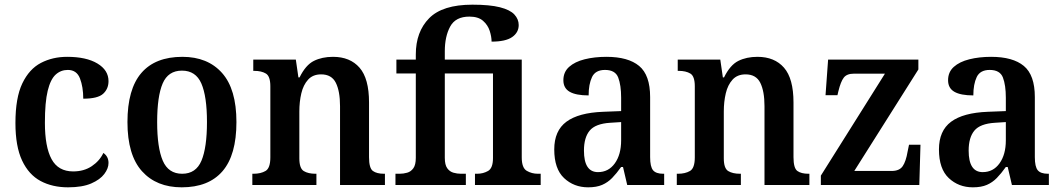

<svg xmlns="http://www.w3.org/2000/svg" viewBox="-20 -791 4538 821"><path d="M271 10Q204 10 153.5 -17Q103 -44 74.5 -104.5Q46 -165 46 -265Q46 -373 75.5 -434.5Q105 -496 155 -522Q205 -548 267 -548Q349 -548 396.5 -519.5Q444 -491 444 -444Q444 -411 421 -390Q398 -369 336 -369Q336 -419 322 -455.5Q308 -492 270 -492Q240 -492 218 -472Q196 -452 184 -403Q172 -354 172 -266Q172 -163 200.5 -110.5Q229 -58 293 -58Q339 -58 372.5 -80.5Q406 -103 422 -137Q444 -122 444 -94Q444 -71 426 -47Q408 -23 370 -6.5Q332 10 271 10Z M757 10Q649 10 587 -59Q525 -128 525 -269Q525 -410 584.5 -479Q644 -548 760 -548Q868 -548 929.5 -479Q991 -410 991 -269Q991 -128 931.5 -59Q872 10 757 10ZM759 -48Q818 -48 841.5 -104Q865 -160 865 -269Q865 -379 841 -434Q817 -489 758 -489Q699 -489 675.5 -434Q652 -379 652 -269Q652 -160 676 -104Q700 -48 759 -48Z M1059 0V-48H1064Q1095 -48 1115.5 -60Q1136 -72 1136 -118V-422Q1136 -465 1117 -476.5Q1098 -488 1067 -488H1063V-536H1245L1256 -460H1261Q1287 -513 1322 -530.5Q1357 -548 1404 -548Q1477 -548 1517.5 -501.5Q1558 -455 1558 -353V-119Q1558 -72 1574.5 -60Q1591 -48 1622 -48H1626V0H1434V-337Q1434 -401 1416 -437Q1398 -473 1353 -473Q1318 -473 1297.5 -450.5Q1277 -428 1268.5 -392Q1260 -356 1260 -314V-114Q1260 -71 1279 -59.5Q1298 -48 1329 -48H1333V0Z M1671 0V-48H1689Q1705 -48 1721 -52.5Q1737 -57 1747.5 -71.5Q1758 -86 1758 -116V-477H1675V-536H1758V-558Q1758 -655 1815 -713Q1872 -771 2000 -771Q2074 -771 2117.5 -760Q2161 -749 2179.5 -729Q2198 -709 2198 -684Q2198 -652 2170 -632.5Q2142 -613 2082 -613Q2082 -634 2074 -659Q2066 -684 2045.5 -702Q2025 -720 1987 -720Q1928 -720 1905 -677.5Q1882 -635 1882 -572V-536H2211V-118Q2211 -73 2232.5 -60.5Q2254 -48 2280 -48H2292V0H2011V-48H2020Q2046 -48 2067 -60Q2088 -72 2088 -115V-477H1882V-116Q1882 -86 1892.5 -71.5Q1903 -57 1919 -52.5Q1935 -48 1951 -48H1972V0Z M2495 10Q2434 10 2392 -29.5Q2350 -69 2350 -152Q2350 -232 2402 -270.5Q2454 -309 2559 -313L2636 -316V-373Q2636 -427 2623.5 -459.5Q2611 -492 2567 -492Q2526 -492 2511.5 -461.5Q2497 -431 2497 -383Q2443 -383 2416 -398.5Q2389 -414 2389 -448Q2389 -483 2413.5 -505Q2438 -527 2480 -537.5Q2522 -548 2573 -548Q2666 -548 2713 -509Q2760 -470 2760 -376V-119Q2760 -78 2772.5 -63Q2785 -48 2816 -48H2820V0H2662L2644 -77H2636Q2616 -49 2597.5 -30Q2579 -11 2555 -0.5Q2531 10 2495 10ZM2537 -55Q2582 -55 2609 -92.5Q2636 -130 2636 -191V-269L2589 -266Q2526 -262 2501.5 -232.5Q2477 -203 2477 -147Q2477 -55 2537 -55Z M2874 0V-48H2879Q2910 -48 2930.5 -60Q2951 -72 2951 -118V-422Q2951 -465 2932 -476.5Q2913 -488 2882 -488H2878V-536H3060L3071 -460H3076Q3102 -513 3137 -530.5Q3172 -548 3219 -548Q3292 -548 3332.5 -501.5Q3373 -455 3373 -353V-119Q3373 -72 3389.5 -60Q3406 -48 3437 -48H3441V0H3249V-337Q3249 -401 3231 -437Q3213 -473 3168 -473Q3133 -473 3112.5 -450.5Q3092 -428 3083.5 -392Q3075 -356 3075 -314V-114Q3075 -71 3094 -59.5Q3113 -48 3144 -48H3148V0Z M3490 0V-40L3764 -476H3631Q3601 -476 3588 -459Q3575 -442 3565 -401L3561 -384H3510L3521 -536H3907V-494L3633 -60H3793Q3826 -60 3840 -80.5Q3854 -101 3861 -143L3867 -172H3916L3911 0Z M4140 10Q4079 10 4037 -29.5Q3995 -69 3995 -152Q3995 -232 4047 -270.5Q4099 -309 4204 -313L4281 -316V-373Q4281 -427 4268.5 -459.5Q4256 -492 4212 -492Q4171 -492 4156.5 -461.5Q4142 -431 4142 -383Q4088 -383 4061 -398.5Q4034 -414 4034 -448Q4034 -483 4058.5 -505Q4083 -527 4125 -537.5Q4167 -548 4218 -548Q4311 -548 4358 -509Q4405 -470 4405 -376V-119Q4405 -78 4417.5 -63Q4430 -48 4461 -48H4465V0H4307L4289 -77H4281Q4261 -49 4242.5 -30Q4224 -11 4200 -0.5Q4176 10 4140 10ZM4182 -55Q4227 -55 4254 -92.5Q4281 -130 4281 -191V-269L4234 -266Q4171 -262 4146.5 -232.5Q4122 -203 4122 -147Q4122 -55 4182 -55Z"/></svg>

Font: Noto Serif SemiCondensed SemiBold
Style: Regular
Weight: 600
Width: 4
Designer: Monotype Design Team
Foundry: Monotype Imaging Inc.
Version: Version 2.013; ttfautohint (v1.8.4.7-5d5b)